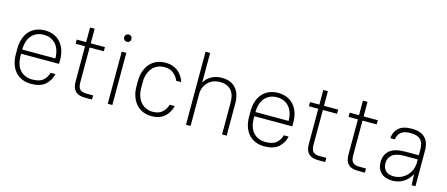

<svg xmlns="http://www.w3.org/2000/svg" viewBox="-47 -1236 4140 1778"><g transform="rotate(15 2023.0 -347.0)"><path d="M270 6Q224 6 186.5 -9.5Q149 -25 122 -54Q95 -83 80 -126Q65 -169 65 -225V-275Q65 -330 80 -373.5Q95 -417 122 -446Q149 -475 186.5 -490.5Q224 -506 270 -506Q316 -506 353.5 -490.5Q391 -475 418 -446Q445 -417 460 -373.5Q475 -330 475 -275V-240H111V-225Q111 -131 155 -83.5Q199 -36 270 -36Q339 -36 372.5 -63.5Q406 -91 421 -140H467Q452 -75 405 -34.5Q358 6 270 6ZM270 -464Q200 -464 156.5 -417.5Q113 -371 111 -280H429Q427 -371 383 -417.5Q339 -464 270 -464Z M575 -500H665V-640H709V-500H845V-460H709V-124Q709 -79 728 -59.5Q747 -40 789 -40H855V0H785Q665 0 665 -119V-460H575Z M1006 -500H1050V0H1006ZM1028 -600Q1013 -600 1003 -610Q993 -620 993 -635Q993 -650 1003 -660Q1013 -670 1028 -670Q1043 -670 1053 -660Q1063 -650 1063 -635Q1063 -620 1053 -610Q1043 -600 1028 -600Z M1426 6Q1381 6 1343.5 -9.5Q1306 -25 1279 -55Q1252 -85 1236.5 -128Q1221 -171 1221 -225V-275Q1221 -329 1236.5 -372Q1252 -415 1279 -445Q1306 -475 1343.5 -490.5Q1381 -506 1426 -506Q1464 -506 1495 -495Q1526 -484 1549 -465Q1572 -446 1587.5 -421.5Q1603 -397 1611 -370H1563Q1548 -408 1514.5 -436Q1481 -464 1426 -464Q1392 -464 1363 -451.5Q1334 -439 1312.5 -415Q1291 -391 1279 -355.5Q1267 -320 1267 -275V-225Q1267 -180 1279 -144.5Q1291 -109 1312.5 -85Q1334 -61 1363 -48.5Q1392 -36 1426 -36Q1483 -36 1515.5 -64.5Q1548 -93 1563 -140H1611Q1596 -77 1550 -35.5Q1504 6 1426 6Z M1756 -700H1800V-417Q1825 -459 1868 -482.5Q1911 -506 1968 -506Q2050 -506 2098 -455.5Q2146 -405 2146 -305V0H2102V-305Q2102 -385 2064.5 -424.5Q2027 -464 1961 -464Q1926 -464 1897 -453Q1868 -442 1847 -421.5Q1826 -401 1813.5 -373Q1801 -345 1800 -312V0H1756Z M2506 6Q2460 6 2422.5 -9.5Q2385 -25 2358 -54Q2331 -83 2316 -126Q2301 -169 2301 -225V-275Q2301 -330 2316 -373.5Q2331 -417 2358 -446Q2385 -475 2422.5 -490.5Q2460 -506 2506 -506Q2552 -506 2589.5 -490.5Q2627 -475 2654 -446Q2681 -417 2696 -373.5Q2711 -330 2711 -275V-240H2347V-225Q2347 -131 2391 -83.5Q2435 -36 2506 -36Q2575 -36 2608.5 -63.5Q2642 -91 2657 -140H2703Q2688 -75 2641 -34.5Q2594 6 2506 6ZM2506 -464Q2436 -464 2392.5 -417.5Q2349 -371 2347 -280H2665Q2663 -371 2619 -417.5Q2575 -464 2506 -464Z M2811 -500H2901V-640H2945V-500H3081V-460H2945V-124Q2945 -79 2964 -59.5Q2983 -40 3025 -40H3091V0H3021Q2901 0 2901 -119V-460H2811Z M3191 -500H3281V-640H3325V-500H3461V-460H3325V-124Q3325 -79 3344 -59.5Q3363 -40 3405 -40H3471V0H3401Q3281 0 3281 -119V-460H3191Z M3736 6Q3664 6 3625 -31.5Q3586 -69 3586 -134Q3586 -203 3633 -244Q3680 -285 3786 -285H3912V-340Q3912 -404 3882 -434Q3852 -464 3786 -464Q3723 -464 3693.5 -438.5Q3664 -413 3660 -370H3616Q3620 -431 3661.5 -468.5Q3703 -506 3786 -506Q3956 -506 3956 -340V0H3920L3914 -105Q3888 -53 3841 -23.5Q3794 6 3736 6ZM3736 -36Q3771 -36 3802.5 -49Q3834 -62 3858 -85.5Q3882 -109 3896 -140Q3910 -171 3912 -207V-245H3786Q3703 -245 3667.5 -215Q3632 -185 3632 -134Q3632 -89 3659 -62.5Q3686 -36 3736 -36Z"/></g></svg>

Font: Retni Sans Light
Style: Regular
Weight: 300
Designer: Vitaly Kuzmin
Foundry: ParaType Ltd.
Version: Version 1.00;March 2, 2019;FontCreator 11.5.0.2425 64-bit; t